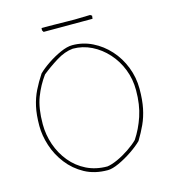

<svg xmlns="http://www.w3.org/2000/svg" viewBox="-115 -871 882 978"><g transform="rotate(-15 326.0 -382.5)"><path d="M333 11Q264 11 212 -17.5Q160 -46 124.5 -92Q89 -138 71.5 -192Q54 -246 54 -297Q54 -355 63.5 -398Q73 -441 91 -477.5Q109 -514 134 -552Q155 -573 189 -596Q223 -619 259 -635Q295 -651 322 -651Q378 -651 427.5 -626.5Q477 -602 515 -560Q553 -518 574.5 -463Q596 -408 596 -348Q596 -289 587 -245.5Q578 -202 561.5 -166Q545 -130 522 -92Q500 -70 464.5 -46Q429 -22 393 -5.5Q357 11 333 11ZM336 -8Q359 -11 391 -25.5Q423 -40 454 -61Q485 -82 505 -102Q537 -150 557 -209.5Q577 -269 577 -346Q577 -404 557 -455.5Q537 -507 501 -547Q465 -587 418.5 -610Q372 -633 320 -633Q277 -629 232 -601Q187 -573 150 -543Q116 -497 94.5 -441Q73 -385 73 -301Q73 -245 91 -192.5Q109 -140 143.5 -98Q178 -56 226.5 -32Q275 -8 336 -8ZM199 -754 193 -764 194 -776Q220 -776 256.5 -775.5Q293 -775 325 -774.5Q357 -774 369 -774L450 -776L459 -770L457 -754Z"/></g></svg>

Font: Labrada Thin
Style: Regular
Weight: 100
Designer: Mercedes Jáuregui
Foundry: Omnibus-Type Team
Version: Version 1.000; ttfautohint (v1.8.4.7-5d5b)